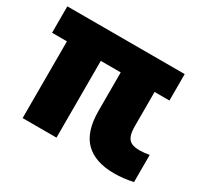

<svg xmlns="http://www.w3.org/2000/svg" viewBox="-120 -711 933 884"><g transform="rotate(30 346.0 -269.0)"><path d="M675 -145.5V-1.5Q654 3.5 627 6.8Q600 10 575 10Q474 10 421.8 -41.5Q369.5 -93 369.5 -203.5V-408H263.5V0H83.5V-408H4.5V-548.5H628.5V-408H549.5V-227.5Q549.5 -194 556.8 -175.2Q564 -156.5 580 -148.5Q596 -140.5 624.5 -140.5Q641.5 -140.5 675 -145.5Z"/></g></svg>

Font: Encode Sans Semi Condensed ExBd
Style: Regular
Weight: 800
Width: 4
Designer: Multiple Designers
Foundry: Impallari Type
Version: Version 2.000